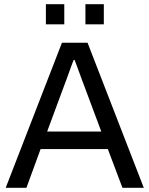

<svg xmlns="http://www.w3.org/2000/svg" viewBox="-20 -888 707 908"><path d="M7 0 273 -686H394L660 0H559L490 -183H172L105 0ZM203 -266H459L379 -480Q373 -495 367.5 -510.5Q362 -526 356 -542Q350 -558 344.5 -573.5Q339 -589 333 -604H328Q322 -589 316.5 -573.5Q311 -558 305.5 -543Q300 -528 294.5 -512.5Q289 -497 283 -482ZM384 -773V-868H471V-773ZM197 -773V-868H284V-773Z"/></svg>

Font: Archivo VF Beta
Style: Regular
Weight: 400
Designer: Hector Gatti
Foundry: Omnibus-Type
Version: Version 1.002